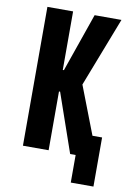

<svg xmlns="http://www.w3.org/2000/svg" viewBox="-96 -795 692 1001"><g transform="rotate(10 250.0 -294.5)"><path d="M351 146V0H322L214 -311H208V0H72V-735H208V-425H214L322 -735H464L322 -368L420 -114H471V146Z"/></g></svg>

Font: Iosevka SS18 Heavy
Style: Regular
Weight: 900
Monospace: yes
Designer: Belleve Invis
Foundry: Belleve Invis
Version: Version 25.1.1; ttfautohint (v1.8.4)